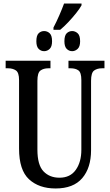

<svg xmlns="http://www.w3.org/2000/svg" viewBox="-20 -1058 624 1088"><path d="M283 -902Q299 -932 316 -971Q333 -1010 343 -1038H442V-1028Q433 -1011 412.5 -985Q392 -959 367.5 -933Q343 -907 321 -889H283ZM230 -768Q212 -768 199 -781Q186 -794 186 -824Q186 -857 199 -869.5Q212 -882 230 -882Q248 -882 261.5 -869.5Q275 -857 275 -824Q275 -794 261.5 -781Q248 -768 230 -768ZM389 -768Q371 -768 358 -781Q345 -794 345 -824Q345 -857 358 -869.5Q371 -882 389 -882Q406 -882 420 -869.5Q434 -857 434 -824Q434 -794 420 -781Q406 -768 389 -768ZM295 10Q201 10 144.5 -42Q88 -94 88 -216V-604Q88 -647 70 -659Q52 -671 26 -671H12V-714H266V-671H254Q227 -671 209.5 -658.5Q192 -646 192 -600V-210Q192 -123 226.5 -87Q261 -51 317 -51Q378 -51 409.5 -95.5Q441 -140 441 -209V-604Q441 -647 424.5 -659Q408 -671 380 -671H368V-714H572V-671H558Q531 -671 513.5 -658.5Q496 -646 496 -600V-207Q496 -107 446 -48.5Q396 10 295 10Z"/></svg>

Font: Noto Serif ExtraCondensed Medium
Style: Regular
Weight: 500
Width: 2
Designer: Monotype Design Team
Foundry: Monotype Imaging Inc.
Version: Version 2.015